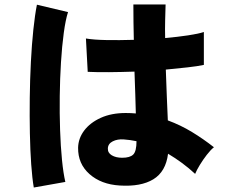

<svg xmlns="http://www.w3.org/2000/svg" viewBox="-20 -801 1040 858"><path d="M515 28Q432 23 380 -23Q328 -69 329 -141Q330 -183 356.5 -218Q383 -253 430.5 -274.5Q478 -296 542 -296Q554 -296 565 -295.5Q576 -295 587 -294Q586 -333 584.5 -380.5Q583 -428 581 -481Q522 -479 467.5 -478.5Q413 -478 372 -480L364 -629Q399 -623 456 -622Q513 -621 578 -623Q577 -662 576.5 -701.5Q576 -741 576 -781H720Q719 -747 718 -709.5Q717 -672 718 -631Q774 -636 820.5 -643Q867 -650 891 -658V-511Q863 -505 818.5 -500Q774 -495 721 -490Q723 -427 725.5 -368.5Q728 -310 730 -263Q787 -242 838 -211Q889 -180 936 -143Q921 -131 904 -109Q887 -87 873 -64Q859 -41 852 -24Q824 -50 793.5 -72.5Q763 -95 731 -114Q721 -34 665.5 0Q610 34 515 28ZM131 37Q124 -3 119.5 -66Q115 -129 113.5 -205.5Q112 -282 113 -364Q114 -446 118 -524Q122 -602 129 -668.5Q136 -735 145 -780L284 -747Q273 -713 265 -654Q257 -595 252.5 -522.5Q248 -450 247 -372Q246 -294 248.5 -220.5Q251 -147 257 -86.5Q263 -26 272 12ZM526 -96Q561 -96 575.5 -110.5Q590 -125 590 -170Q576 -173 561.5 -175Q547 -177 533 -178Q505 -180 484 -169.5Q463 -159 462 -138Q461 -118 479.5 -107Q498 -96 526 -96Z"/></svg>

Font: Zen Kaku Gothic New Black
Style: Regular
Weight: 900
Designer: Yoshimichi Ohira
Foundry: Positype
Version: Version 1.001